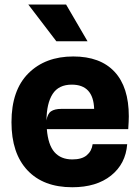

<svg xmlns="http://www.w3.org/2000/svg" viewBox="-20 -800 601 828"><path d="M291.5 7.5Q167 7.5 98.2 -65.8Q29.5 -139 29.5 -273Q29.5 -411 102.5 -483.8Q175.5 -556.5 296 -556.5Q412.5 -556.5 474 -490.5Q535.5 -424.5 535.5 -298.5Q535.5 -288 534.8 -274.2Q534 -260.5 533 -243H182Q187.5 -175 215 -143.8Q242.5 -112.5 292 -112.5Q333 -112.5 354.2 -130.5Q375.5 -148.5 379.5 -178H528.5Q522 -93.5 459 -43Q396 7.5 291.5 7.5ZM245.5 -330.5H386Q382.5 -435 289.5 -435Q233 -435 207 -394.8Q181 -354.5 180.5 -280.5Q184.5 -309 200 -319.8Q215.5 -330.5 245.5 -330.5ZM223 -622 102 -780.5H265L357.5 -622Z"/></svg>

Font: Spline Sans
Style: Bold
Weight: 700
Designer: Eben Sorkin, Mirko Velimirovic
Foundry: Sorkin Type
Version: Version 1.000; ttfautohint (v1.8.3)